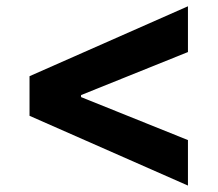

<svg xmlns="http://www.w3.org/2000/svg" viewBox="-20 -594 687 606"><path d="M73.2 -228.5V-353.5L573.2 -574.2V-429.7L235.8 -293.9V-287.6L573.2 -151.9V-8.3Z"/></svg>

Font: Inter Tight
Style: Bold
Weight: 700
Designer: Rasmus Andersson
Foundry: rsms
Version: Version 3.004; ttfautohint (v1.8.4.7-5d5b)